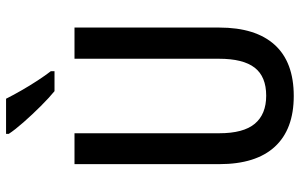

<svg xmlns="http://www.w3.org/2000/svg" viewBox="-198 -782 990 634"><g transform="rotate(-90 297.0 -465.0)"><path d="M523 -236Q523 -116 466 -53Q409 10 297 10Q187 10 129.5 -52.5Q72 -115 72 -236V-714H174V-236Q174 -156 205.5 -118.5Q237 -81 298 -81Q361 -81 390.5 -119Q420 -157 420 -237V-714H523ZM288 -940Q299 -918 315 -890Q331 -862 348 -836Q365 -810 379 -792V-780H313Q292 -797 264 -825Q236 -853 210.5 -882Q185 -911 172 -931V-940Z"/></g></svg>

Font: Noto Sans Lao Condensed Medium
Style: Regular
Weight: 500
Width: 3
Designer: Monotype Design Team
Foundry: Monotype Imaging Inc.
Version: Version 2.003; ttfautohint (v1.8.4.7-5d5b)